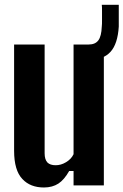

<svg xmlns="http://www.w3.org/2000/svg" viewBox="-20 -789 525 817"><path d="M167 8.8C191.4 8.8 211.9 2.9 228.5 -7.8C245.1 -18.6 260.7 -37.1 274.4 -61.5H293V0H421.9V-599.6H293V-132.8C286.1 -118.2 275.4 -107.4 260.7 -98.6C246.1 -89.8 231.4 -85.9 216.8 -85.9C201.2 -85.9 189.5 -89.8 181.6 -97.7C173.8 -106.4 169.9 -119.1 169.9 -136.7V-599.6H40V-147.5C40 -91.8 51.8 -51.8 75.2 -27.3C97.7 -2.9 128.9 8.8 167 8.8ZM357.4 -534.2C399.4 -534.2 429.7 -545.9 450.2 -568.4C470.7 -590.8 482.4 -627 485.4 -675.8V-704.1V-728.5V-741.2V-768.6H413.1C414.1 -762.7 414.1 -753.9 414.1 -741.2V-704.1C414.1 -691.4 414.1 -682.6 413.1 -675.8C412.1 -648.4 407.2 -628.9 398.4 -617.2C389.6 -605.5 376 -599.6 357.4 -599.6H348.6H334C334 -571.3 334 -550.8 335 -536.1C339.8 -535.2 344.7 -535.2 347.7 -535.2C351.6 -534.2 354.5 -534.2 357.4 -534.2Z"/></svg>

Font: Yellow Ladder Regular
Style: Regular
Weight: 400
Designer: Zima Creative
Version: Version 2.002